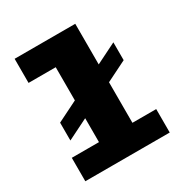

<svg xmlns="http://www.w3.org/2000/svg" viewBox="-167 -850 935 979"><g transform="rotate(-30 300.0 -360.5)"><path d="M215 0V-579H55V-721H412V0ZM55 0V-138H552V0ZM93 -218V-323L533 -542V-437Z"/></g></svg>

Font: Chivo Mono Black
Style: Regular
Weight: 900
Designer: Hector Gatti
Foundry: Omnibus-Type
Version: Version 1.008